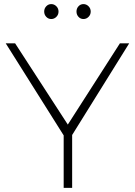

<svg xmlns="http://www.w3.org/2000/svg" viewBox="-20 -909 653 929"><path d="M7.8 -699.2H53.2L308.1 -306.2L560.1 -699.2H605L329.1 -255.9V0H288.1V-253.9ZM203.9 -827.4Q193.8 -837.9 193.8 -853Q193.8 -868.2 203.9 -878.7Q213.9 -889.2 228 -889.2Q242.2 -889.2 252.7 -878.7Q263.2 -868.2 263.2 -853Q263.2 -837.9 252.7 -827.4Q242.2 -816.9 228 -816.9Q213.9 -816.9 203.9 -827.4ZM359.9 -827.4Q350.1 -837.9 350.1 -853Q350.1 -868.2 359.9 -878.7Q369.6 -889.2 383.8 -889.2Q397.9 -889.2 408.4 -878.7Q418.9 -868.2 418.9 -853Q418.9 -837.9 408.4 -827.4Q397.9 -816.9 383.8 -816.9Q369.6 -816.9 359.9 -827.4Z"/></svg>

Font: Trueno UltraLight
Style: Regular
Weight: 250
Designer: Julieta Ulanovsky
Foundry: Julieta Ulanovsky
Version: Version 3.001b | FøM Fix